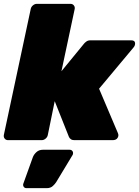

<svg xmlns="http://www.w3.org/2000/svg" viewBox="-32 -730 724 1000"><path d="M10 0Q-1 0 -7.5 -8Q-14 -16 -12 -27L128 -683Q130 -694 139.5 -702Q149 -710 160 -710H335Q346 -710 352.5 -702Q359 -694 357 -683L288 -359L406 -503Q409 -507 417.5 -513.5Q426 -520 439 -520H651Q670 -520 671.5 -506.5Q673 -493 662 -481L484 -268L582 -37Q588 -24 580.5 -12Q573 0 555 0H355Q344 0 337 -5Q330 -10 327 -17L253 -203L217 -27Q215 -16 205.5 -8Q196 0 185 0ZM106 250Q97 250 92 243.5Q87 237 89 228L139 89Q144 75 157.5 62.5Q171 50 191 50H331Q340 50 345 56.5Q350 63 348 72Q347 73 347 75Q347 77 345 79L261 218Q255 228 243 239Q231 250 211 250Z"/></svg>

Font: Rubik Black
Style: Italic
Weight: 900
Italic angle: -12°
Designer: Hubert and Fischer
Foundry: Hubert and Fischer
Version: Version 2.300;gftools[0.9.30]